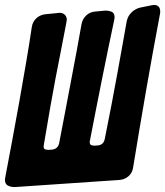

<svg xmlns="http://www.w3.org/2000/svg" viewBox="-56 -766 670 779"><path d="M4 -7Q-12 -7 -24 -13Q-36 -19 -36 -38Q-36 -40 -34 -50Q-22 -113 -7.5 -190.5Q7 -268 21.5 -349Q36 -430 49.5 -509.5Q63 -589 73 -656Q76 -677 90.5 -691Q105 -705 126 -708L176 -713Q179 -714 185 -714Q199 -714 207 -706Q215 -698 215 -686Q215 -683 213 -673Q200 -604 189.5 -551.5Q179 -499 169 -446.5Q159 -394 148 -331.5Q137 -269 122 -179Q121 -176 121 -172Q121 -162 127.5 -160Q134 -158 142 -158Q145 -158 148.5 -158.5Q152 -159 156 -159Q179 -162 184 -185Q195 -242 207 -305Q219 -368 231 -431.5Q243 -495 254.5 -556Q266 -617 275 -669Q279 -689 293.5 -703Q308 -717 329 -719L371 -723Q386 -723 397.5 -718Q409 -713 409 -695Q409 -693 407 -683Q396 -632 383.5 -571Q371 -510 358 -445.5Q345 -381 332.5 -317Q320 -253 309 -196Q308 -194 308 -190Q308 -180 314 -177.5Q320 -175 328 -175Q332 -175 335 -175.5Q338 -176 341 -176Q364 -178 369 -202Q383 -271 396.5 -341.5Q410 -412 421.5 -475.5Q433 -539 442.5 -592Q452 -645 458 -679Q462 -700 477 -715Q492 -730 512 -735L556 -744Q566 -746 568 -746Q594 -746 594 -719Q594 -713 593 -709Q563 -550 536.5 -397.5Q510 -245 484 -86Q481 -65 466 -51.5Q451 -38 430 -36Z"/></svg>

Font: Bangerz 2
Style: Regular
Weight: 400
Designer: vernon adams
Foundry: Vernon Adams
Version: Version 2.10;December 28, 2023;FontCreator 13.0.0.2683 64-bi